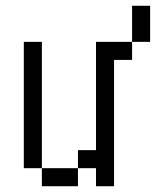

<svg xmlns="http://www.w3.org/2000/svg" viewBox="-20 -645 540 665"><path d="M500 -500H437.5V-625H500ZM62.5 -500H125V-62.5H62.5ZM125 -62.5H250V0H125ZM250 -125H312.5V-500H437.5V-437.5H375V0H312.5V-62.5H250Z"/></svg>

Font: ChillBitmapSE 16px
Style: Regular
Weight: 400
Designer: Designed by Warren2060
Foundry: ChillType
Version: Version 1.000